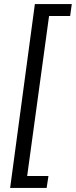

<svg xmlns="http://www.w3.org/2000/svg" viewBox="-20 -762 374 947"><path d="M210 165 219 106H114L222 -683H326L334 -742H152L30 165Z"/></svg>

Font: Cheyenne Sans
Style: Italic
Weight: 400
Italic angle: -8.13011°
Designer: The Public Sans project authors (U.S. Web Design System), Libre Franklin designed by Pablo Impallari and Rodrigo Fuenzal
Foundry: The Cheyenne Sans Project Authors
Version: Version 2.007